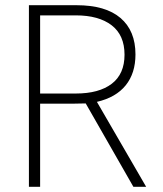

<svg xmlns="http://www.w3.org/2000/svg" viewBox="-20 -717 624 737"><path d="M91 -697H274Q385 -697 442.5 -648Q500 -599 500 -508Q500 -436 462.5 -389.5Q425 -343 352 -326L541 0H492L309 -320L257 -319H134V0H91ZM458 -507Q458 -582 408.5 -620Q359 -658 271 -658H134V-358H271Q360 -358 409 -395.5Q458 -433 458 -507Z"/></svg>

Font: Hanken Grotesk ExtraLight
Style: Regular
Weight: 200
Designer: Alfredo Marco Pradil
Foundry: Hanken Design Co.
Version: Version 3.014